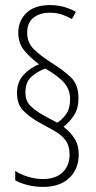

<svg xmlns="http://www.w3.org/2000/svg" viewBox="-20 -780 378 756"><path d="M47 -414Q47 -458 73.5 -486Q100 -514 134 -527Q100 -552 76 -580.5Q52 -609 52 -651Q52 -698 84 -729Q116 -760 177 -760Q207 -760 233 -752.5Q259 -745 279 -733L263 -705Q248 -714 226 -722Q204 -730 177 -730Q137 -730 112 -710.5Q87 -691 87 -652Q87 -612 113 -586.5Q139 -561 181 -534Q231 -503 260 -474.5Q289 -446 289 -394Q289 -353 271.5 -326Q254 -299 230 -281Q259 -258 274.5 -233Q290 -208 290 -172Q290 -115 253 -79.5Q216 -44 149 -44Q118 -44 88.5 -51.5Q59 -59 40 -70V-107Q59 -94 89 -84.5Q119 -75 149 -75Q199 -75 226.5 -101.5Q254 -128 254 -171Q254 -206 238 -227.5Q222 -249 194.5 -264.5Q167 -280 134 -298Q95 -320 71 -345Q47 -370 47 -414ZM80 -416Q80 -383 99.5 -363.5Q119 -344 153 -325L205 -297Q223 -307 239.5 -329.5Q256 -352 256 -389Q256 -426 234 -452.5Q212 -479 159 -510Q129 -500 104.5 -478.5Q80 -457 80 -416Z"/></svg>

Font: Noto Sans Myanmar UI ExtraCondensed ExtraLight
Style: Regular
Weight: 200
Width: 2
Designer: Monotype Design Team
Foundry: Monotype Imaging Inc.
Version: Version 2.103; ttfautohint (v1.8.4.7-5d5b)